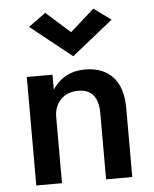

<svg xmlns="http://www.w3.org/2000/svg" viewBox="-52 -767 649 811"><g transform="rotate(-5 272.5 -361.5)"><path d="M365 -280Q365 -383 280 -383Q234 -383 206 -354.5Q178 -326 178 -280V0H69V-460H178V-397Q227 -470 316 -470Q393 -470 434.5 -424.5Q476 -379 476 -292V0H365ZM272 -632 374 -723 447 -670 272 -530 97 -670 170 -723Z"/></g></svg>

Font: Renner* Medium
Style: Medium
Weight: 500
Version: Version 003.000 ; ttfautohint (v0.97) -l 8 -r 50 -G 200 -x 1